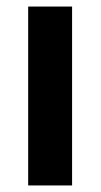

<svg xmlns="http://www.w3.org/2000/svg" viewBox="-20 -566 307 586"><path d="M200 0H66V-546H200Z"/></svg>

Font: Noto Sans Gurmukhi UI Condensed
Style: Bold
Weight: 700
Width: 3
Designer: Jelle Bosma - Monotype Design Team
Foundry: Monotype Imaging Inc.
Version: Version 2.004; ttfautohint (v1.8.4.7-5d5b)